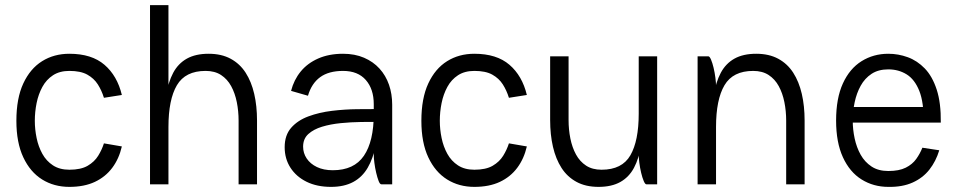

<svg xmlns="http://www.w3.org/2000/svg" viewBox="-20 -720 3749 750"><path d="M251 10Q191 10 144.5 -19Q98 -48 71 -105.5Q44 -163 44 -248Q44 -336 71 -394Q98 -452 144.5 -481Q191 -510 251 -510Q338 -510 388 -467Q438 -424 456 -349L386 -338Q377 -367 362 -390.5Q347 -414 321 -428.5Q295 -443 251 -443Q213 -443 187 -426Q161 -409 145.5 -380.5Q130 -352 123 -317.5Q116 -283 116 -248Q116 -215 123 -181Q130 -147 145.5 -119Q161 -91 187 -74Q213 -57 251 -57Q296 -57 322.5 -72.5Q349 -88 363.5 -111.5Q378 -135 386 -160L456 -148Q445 -100 418.5 -64.5Q392 -29 350.5 -9.5Q309 10 251 10Z M566 -700H638V0H566ZM912 -249H984V0H912ZM912 -249Q912 -286 905 -321Q898 -356 883 -383.5Q868 -411 843.5 -427Q819 -443 783 -443Q704 -443 671 -387Q638 -331 638 -224Q638 -224 629 -224Q620 -224 620 -224Q620 -292 628.5 -345.5Q637 -399 656.5 -435.5Q676 -472 710 -491Q744 -510 795 -510Q845 -510 881 -490.5Q917 -471 939.5 -436Q962 -401 973 -353.5Q984 -306 984 -249Z M1183 -346 1117 -365Q1128 -408 1154.5 -440.5Q1181 -473 1223 -491.5Q1265 -510 1320 -510Q1366 -510 1402 -494.5Q1438 -479 1462.5 -452Q1487 -425 1499.5 -389Q1512 -353 1512 -311L1440 -313Q1440 -372 1409 -407.5Q1378 -443 1320 -443Q1264 -443 1230.5 -418.5Q1197 -394 1183 -346ZM1470 0Q1464 0 1459 -13Q1454 -26 1449.5 -45Q1445 -64 1442.5 -83.5Q1440 -103 1440 -115V-323L1512 -311V0ZM1463 -244Q1431 -244 1391 -243.5Q1351 -243 1311 -239Q1271 -235 1238 -225Q1205 -215 1184.5 -196.5Q1164 -178 1164 -147Q1164 -122 1178 -101Q1192 -80 1218 -67.5Q1244 -55 1280 -55Q1363 -55 1401.5 -111.5Q1440 -168 1440 -275H1458Q1458 -208 1448 -155Q1438 -102 1416.5 -65Q1395 -28 1359.5 -9Q1324 10 1273 10Q1218 10 1177.5 -10Q1137 -30 1114.5 -65Q1092 -100 1092 -145Q1092 -192 1117.5 -221Q1143 -250 1185 -265.5Q1227 -281 1276.5 -287Q1326 -293 1374.5 -293.5Q1423 -294 1461 -294Z M1833 10Q1773 10 1726.5 -19Q1680 -48 1653 -105.5Q1626 -163 1626 -248Q1626 -336 1653 -394Q1680 -452 1726.5 -481Q1773 -510 1833 -510Q1920 -510 1970 -467Q2020 -424 2038 -349L1968 -338Q1959 -367 1944 -390.5Q1929 -414 1903 -428.5Q1877 -443 1833 -443Q1795 -443 1769 -426Q1743 -409 1727.5 -380.5Q1712 -352 1705 -317.5Q1698 -283 1698 -248Q1698 -215 1705 -181Q1712 -147 1727.5 -119Q1743 -91 1769 -74Q1795 -57 1833 -57Q1878 -57 1904.5 -72.5Q1931 -88 1945.5 -111.5Q1960 -135 1968 -160L2038 -148Q2027 -100 2000.5 -64.5Q1974 -29 1932.5 -9.5Q1891 10 1833 10Z M2201 -500V-249H2129V-500ZM2201 -251Q2201 -214 2208 -179Q2215 -144 2230 -116.5Q2245 -89 2269.5 -73Q2294 -57 2330 -57Q2410 -57 2442.5 -113.5Q2475 -170 2475 -276Q2475 -276 2484 -276Q2493 -276 2493 -276Q2493 -208 2484.5 -154.5Q2476 -101 2456.5 -64.5Q2437 -28 2403 -9Q2369 10 2318 10Q2268 10 2232 -9.5Q2196 -29 2173.5 -64Q2151 -99 2140 -146.5Q2129 -194 2129 -251ZM2547 -500V0H2505Q2500 0 2494.5 -13Q2489 -26 2484.5 -45Q2480 -64 2477.5 -83.5Q2475 -103 2475 -115V-500Z M3051 0V-249H3123V0ZM3051 -249Q3051 -286 3044 -321Q3037 -356 3022 -383.5Q3007 -411 2982.5 -427Q2958 -443 2922 -443Q2843 -443 2810 -387Q2777 -331 2777 -224Q2777 -224 2768 -224Q2759 -224 2759 -224Q2759 -292 2767.5 -345.5Q2776 -399 2795.5 -435.5Q2815 -472 2849 -491Q2883 -510 2934 -510Q2984 -510 3020 -490.5Q3056 -471 3078.5 -436Q3101 -401 3112 -353.5Q3123 -306 3123 -249ZM2705 0V-500H2747Q2752 -500 2757.5 -487Q2763 -474 2767.5 -455Q2772 -436 2774.5 -416.5Q2777 -397 2777 -385V0Z M3583 -143 3649 -133Q3636 -90 3610.5 -57.5Q3585 -25 3545 -7Q3505 11 3450 10Q3392 10 3345.5 -19Q3299 -48 3272.5 -106Q3246 -164 3246 -249Q3246 -336 3272.5 -394Q3299 -452 3345.5 -481Q3392 -510 3450 -510Q3489 -510 3526 -496.5Q3563 -483 3592.5 -452.5Q3622 -422 3639 -370Q3656 -318 3655 -241H3588Q3589 -320 3571 -365Q3553 -410 3521.5 -429.5Q3490 -449 3450 -449Q3411 -449 3384.5 -431.5Q3358 -414 3342 -385Q3326 -356 3318.5 -320.5Q3311 -285 3311 -249Q3311 -214 3318.5 -179Q3326 -144 3342 -115.5Q3358 -87 3384.5 -69.5Q3411 -52 3450 -52Q3492 -52 3518 -65Q3544 -78 3559 -99Q3574 -120 3583 -143ZM3264 -302H3622V-241H3264Z"/></svg>

Font: Haskoy
Style: Regular
Weight: 400
Designer: Ertekin Erdin
Foundry: Ertekin Erdin
Version: Version 1.500